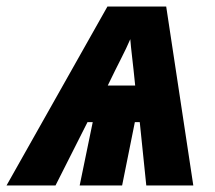

<svg xmlns="http://www.w3.org/2000/svg" viewBox="-83 -568 658 588"><path d="M247 -306C280 -375 300 -410 316 -448C318 -420 324 -377 331 -306ZM-63 0H87L185 -194H201L161 0H291L330 -194H345L365 0H509L426 -548H246Z"/></svg>

Font: Noto Sans Display SemiCondensed Extra
Style: Italic
Weight: 800
Width: 4
Italic angle: -12°
Designer: Monotype Design Team
Foundry: Monotype Imaging Inc.
Version: Version 1.900